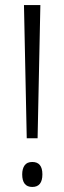

<svg xmlns="http://www.w3.org/2000/svg" viewBox="-20 -734 255 761"><path d="M129 -186H86L75 -714H140ZM68 -43Q68 -65 77.5 -78.5Q87 -92 108 -92Q148 -92 148 -43Q148 7 108 7Q68 7 68 -43Z"/></svg>

Font: Noto Sans Myanmar ExtraCondensed Light
Style: Regular
Weight: 300
Width: 2
Designer: Monotype Design Team
Foundry: Monotype Imaging Inc.
Version: Version 2.107; ttfautohint (v1.8.4.7-5d5b)